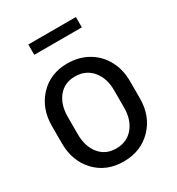

<svg xmlns="http://www.w3.org/2000/svg" viewBox="-202 -981 1027 1116"><g transform="rotate(-30 311.0 -422.5)"><path d="M458 -261.2V-377.4Q458 -459 414.8 -509.5Q371.6 -560.1 300.5 -560.1Q229.5 -560.1 188.5 -509.5Q147.5 -459 147.5 -377.4V-261.2Q147.5 -179.2 188.5 -128.2Q229.5 -77.1 301 -77.1Q372.6 -77.1 415.3 -127.9Q458 -178.7 458 -261.2ZM564.5 -376.5V-261.2Q564.5 -142.6 490.7 -66.2Q417 10.3 301 10.3Q185.1 10.3 113 -66.2Q41 -142.6 41 -261.2V-376.5Q41 -494.6 113 -571.3Q185.1 -647.9 299.3 -647.9Q376.5 -647.9 437.3 -612.8Q498 -577.6 531.2 -515.9Q564.5 -454.1 564.5 -376.5ZM478.5 -856.4V-787.1H159.2V-856.4Z"/></g></svg>

Font: Yantramanav Medium
Style: Regular
Weight: 500
Version: Version 1.001;PS 1.0;hotconv 1.0.72;makeotf.lib2.5.5900; ttf